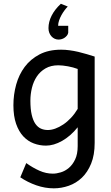

<svg xmlns="http://www.w3.org/2000/svg" viewBox="-20 -772 589 1021"><path d="M393.1 -405.3Q381.3 -409.7 368.2 -413.3Q355 -417 341.3 -419.4Q327.6 -421.9 314.7 -423.3Q301.8 -424.8 290.5 -424.8Q250.5 -424.8 222.2 -408.4Q193.8 -392.1 176 -365.5Q158.2 -338.9 149.9 -305.2Q141.6 -271.5 141.6 -236.8Q141.6 -191.4 148.7 -161.4Q155.8 -131.3 168.2 -113.5Q180.7 -95.7 197.5 -88.1Q214.4 -80.6 234.4 -80.6Q252.9 -80.6 273.9 -88.1Q294.9 -95.7 316.2 -109.9Q337.4 -124 357.2 -145Q377 -166 393.1 -192.9ZM483.4 -12.2Q483.4 52.2 464.6 98.1Q445.8 144 415.3 173.1Q384.8 202.1 345.7 215.8Q306.6 229.5 266.1 229.5Q219.2 229.5 173.1 213.4Q127 197.3 87.9 170.9L119.6 95.2Q154.3 120.1 189.5 135.7Q224.6 151.4 261.2 151.4Q280.3 151.4 303.2 144.5Q326.2 137.7 346.2 120.8Q366.2 104 379.6 75.7Q393.1 47.4 393.1 4.9V-95.2Q374 -71.3 352.8 -53Q331.5 -34.7 309.8 -22.5Q288.1 -10.3 266.4 -3.9Q244.6 2.4 224.6 2.4Q190.9 2.4 159.7 -9.3Q128.4 -21 104.2 -46.6Q80.1 -72.3 65.7 -113.3Q51.3 -154.3 51.3 -212.4Q51.3 -268.6 65.9 -321.8Q80.6 -375 111.3 -416.3Q142.1 -457.5 190.2 -482.7Q238.3 -507.8 305.2 -507.8Q327.1 -507.8 350.3 -504.6Q373.5 -501.5 396.5 -496.1Q419.4 -490.7 441.4 -484.1Q463.4 -477.5 483.4 -471.2ZM342.8 -598.1Q341.3 -589.4 335.9 -582.8Q330.6 -576.2 323.5 -571.3Q316.4 -566.4 307.9 -564Q299.3 -561.5 291.5 -561.5Q280.8 -561.5 271 -565.9Q261.2 -570.3 253.9 -578.4Q246.6 -586.4 242.2 -597.4Q237.8 -608.4 237.8 -622.1Q237.8 -655.8 254.6 -689Q271.5 -722.2 303.7 -752L340.3 -737.3Q332.5 -729.5 323.5 -717.5Q314.5 -705.6 306.9 -691.9Q299.3 -678.2 294.2 -663.3Q289.1 -648.4 289.1 -634.8H342.8Z"/></svg>

Font: Andika Compact
Style: Regular
Weight: 400
Designer: Victor Gaultney, Annie Olsen, Julie Remington, Don Collingsworth, Eric Hays, Becca Hirsbrunner
Foundry: SIL International
Version: Version 5.000 ; LnSpcTght